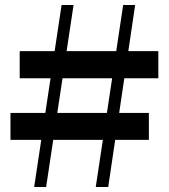

<svg xmlns="http://www.w3.org/2000/svg" viewBox="-20 -750 676 770"><path d="M117 0 227 -730H275L165 0ZM22 -297H577V-189H22ZM615 -436H59V-545H615ZM364 0 474 -730H522L414 0Z"/></svg>

Font: Noto Serif JP Black
Style: Regular
Weight: 900
Designer: Ryoko NISHIZUKA 西塚涼子 (kana & ideographs); Frank Grießhammer (Latin, Greek & Cyrillic); Wenlong ZHANG 张文龙 (bopomofo); San
Foundry: Adobe
Version: Version 2.003-H1;hotconv 1.1.1;makeotfexe 2.6.0